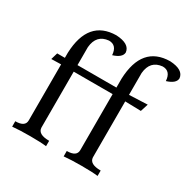

<svg xmlns="http://www.w3.org/2000/svg" viewBox="-166 -901 1043 1056"><g transform="rotate(30 355.0 -373.0)"><path d="M588.4 0Q553.2 -4.4 485.4 -4.4Q418 -4.4 373 0V-34.2Q435.1 -34.2 435.1 -75.7V-431.2H188V-75.7Q189.9 -34.2 261.2 -34.2V0Q226.1 -4.4 158.2 -4.4Q90.8 -4.4 45.9 0V-34.2Q107.9 -34.2 107.9 -75.7V-431.2L46.4 -429.7L59.1 -472.7H107.9V-504.9Q116.2 -719.2 291.5 -721.7Q377.4 -717.3 383.3 -666Q382.3 -632.8 325.7 -615.2Q321.8 -676.3 271 -676.3Q195.3 -669.4 188 -586.9V-472.7H435.1V-529.3Q443.4 -743.7 618.7 -746.1Q704.6 -741.7 710.4 -690.4Q709.5 -657.2 652.8 -639.6Q648.9 -700.7 598.1 -700.7Q522.5 -693.8 515.1 -611.3V-472.7L631.3 -477.5L615.7 -428.7L515.1 -431.2V-75.7Q517.1 -34.2 588.4 -34.2Z"/></g></svg>

Font: Kelvinch
Style: Regular
Weight: 400
Designer: Paul James MIller
Foundry: High-Logic / Made with FontCreator
Version: Version 3.30 September 23, 2016